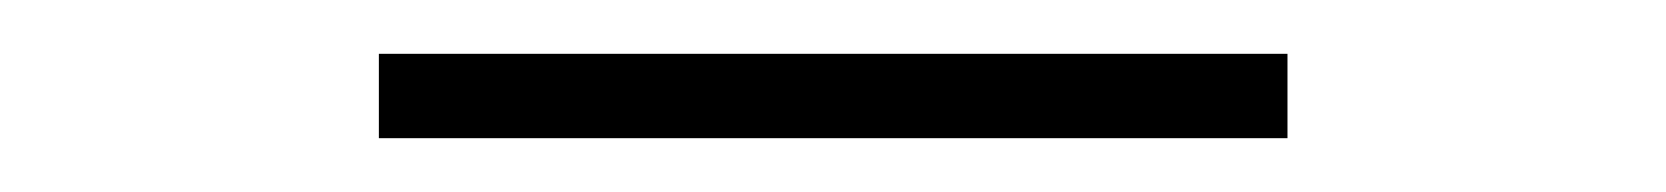

<svg xmlns="http://www.w3.org/2000/svg" viewBox="-20 -389 616 71"><path d="M456.1 -337.9H120.1V-369.1H456.1Z"/></svg>

Font: Pretendard GOV Thin
Style: Regular
Weight: 100
Designer: Base glyphs from Inter by Rasmus Andersson; Hangeul glyphs from Noto Sans CJK(Source Han Sans) by Jang Soo-young and Kan
Foundry: Kil Hyung-jin
Version: Version 1.309